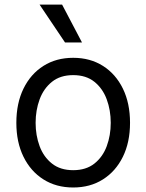

<svg xmlns="http://www.w3.org/2000/svg" viewBox="-20 -804 637 835"><path d="M298.3 11.4Q224.4 11.4 168.9 -23.8Q113.3 -58.9 82.2 -122.2Q51.1 -185.4 51.1 -269.9Q51.1 -355.1 82.2 -418.7Q113.3 -482.2 168.9 -517.4Q224.4 -552.6 298.3 -552.6Q372.2 -552.6 427.7 -517.4Q483.3 -482.2 514.4 -418.7Q545.5 -355.1 545.5 -269.9Q545.5 -185.4 514.4 -122.2Q483.3 -58.9 427.7 -23.8Q372.2 11.4 298.3 11.4ZM298.3 -63.9Q354.4 -63.9 390.6 -92.7Q426.8 -121.4 444.2 -168.3Q461.6 -215.2 461.6 -269.9Q461.6 -324.6 444.2 -371.8Q426.8 -419 390.6 -448.2Q354.4 -477.3 298.3 -477.3Q242.2 -477.3 206 -448.2Q169.7 -419 152.3 -371.8Q134.9 -324.6 134.9 -269.9Q134.9 -215.2 152.3 -168.3Q169.7 -121.4 206 -92.7Q242.2 -63.9 298.3 -63.9ZM262.8 -619.3 152 -784.1H250L336.6 -619.3Z"/></svg>

Font: InterMG
Style: Regular
Weight: 400
Designer: Rasmus Andersson
Foundry: rsms
Version: Version 3.019;December 26, 2023;FontCreator 15.0.0.2955 64-b